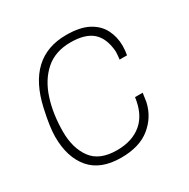

<svg xmlns="http://www.w3.org/2000/svg" viewBox="-130 -656 770 783"><g transform="rotate(-30 255.5 -265.0)"><path d="M225 8Q128 8 80.5 -48Q33 -104 33 -200Q33 -246 51 -326Q98 -538 279 -538Q343 -538 382 -517.5Q421 -497 439 -462Q457 -427 457 -385Q457 -363 453 -342H418L419 -350Q421 -366 421 -380Q416 -443 382 -473Q348 -503 279 -503Q207 -503 161 -462.5Q115 -422 93 -353.5Q71 -285 71 -202Q71 -125 107 -76Q143 -27 225 -27Q297 -27 341.5 -64.5Q386 -102 396 -178H432L426 -137Q412 -74 361.5 -33Q311 8 225 8Z"/></g></svg>

Font: Tanohe Sans ExtraLight
Style: Italic
Weight: 200
Designer: Village Type and Design LLC & Cristiano Sobral
Foundry: Cooper Hewitt Smithsonian Design Museum
Version: Version 1.00;September 29, 2021;FontCreator 13.0.0.2655 64-b